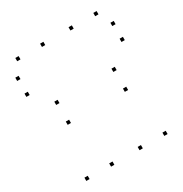

<svg xmlns="http://www.w3.org/2000/svg" viewBox="-173 -872 967 1014"><g transform="rotate(-30 310.0 -365.0)"><path d="M30 -629.8V-649.8H10V-629.8ZM30 -532.7V-552.7H10V-532.7ZM610 -532.7V-552.7H590V-532.7ZM610 -629.8V-649.8H590V-629.8ZM233.2 -720V-740H213.2V-720ZM82.2 -720V-740H62.2V-720ZM82.2 10V-10H62.2V10ZM233.2 10V-10H213.2V10ZM557.8 -720V-740H537.8V-720ZM406.8 -720V-740H386.8V-720ZM406.8 10V-10H386.8V10ZM557.8 10V-10H537.8V10ZM493.6 -295.8V-315.8H473.6V-295.8ZM493.6 -417.1V-437.1H473.6V-417.1ZM145.1 -417.1V-437.1H125.1V-417.1ZM145.1 -295.8V-315.8H125.1V-295.8Z"/></g></svg>

Font: Monaspace Argon Dots Var
Style: Regular
Weight: 400
Designer: Riley Cran and the Lettermatic Team
Version: Version 1.100 (Monaspace Argon Dots)